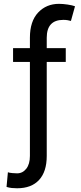

<svg xmlns="http://www.w3.org/2000/svg" viewBox="-20 -780 426 1004"><path d="M323.9 -528.4V-456H224.4V35.5Q224.4 117.5 184.3 161Q144.2 204.5 69.6 204.5Q54.7 204.5 41.4 203.1Q28.1 201.7 14.2 197.4L21.3 120.7Q28.8 123.9 46 125.2Q63.2 126.4 69.6 126.4Q98.4 126.4 117.4 102.3Q136.4 78.1 136.4 35.5V-456H48.3V-528.4H136.4V-582.4Q136.4 -668.7 179.3 -714.3Q222.3 -759.9 288.4 -759.9Q308.6 -759.9 333.5 -756.2Q358.3 -752.5 372.2 -747.2L350.9 -670.5Q343.4 -672.6 333.6 -674.4Q323.9 -676.1 311.1 -676.1Q224.4 -676.1 224.4 -582.4V-528.4Z"/></svg>

Font: Inter Alia
Style: Regular
Weight: 400
Designer: Rasmus Andersson (Latin, Greek, Cyrillic etc.) and Evan from Shavian.info (Shavian, old style figures)
Foundry: Shavian.info
Version: Version 0.001;git-37ab20767